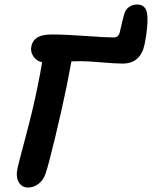

<svg xmlns="http://www.w3.org/2000/svg" viewBox="-20 -858 678 857"><path d="M105 -21Q78.1 -21 64 -44.4Q49.8 -67.9 58.1 -106.9Q60.5 -120.1 94.7 -248.3Q128.9 -376.5 148.9 -477.1Q159.7 -529.3 168 -580.1Q142.1 -585.9 128.4 -607.2Q114.7 -628.4 120.1 -651.9Q125.5 -678.2 147.2 -691.2Q168.9 -704.1 212.9 -704.1Q269 -704.1 360.6 -697.5Q452.1 -690.9 485.8 -690.9Q498.5 -690.9 504.6 -696Q510.7 -701.2 514.2 -711.9Q528.3 -773.9 533.2 -791Q539.1 -814.5 554.9 -826.2Q570.8 -837.9 591.8 -837.9Q628.9 -837.9 636.2 -799.8Q640.1 -777.8 637 -738.8Q633.8 -699.7 626 -663.1Q608.9 -574.2 526.9 -574.2Q496.1 -574.2 432.9 -579.6Q369.6 -585 340.8 -585Q313 -585 298.8 -584Q279.3 -481.4 278.8 -479Q254.9 -363.3 225.1 -240Q195.3 -116.7 183.1 -82Q173.8 -54.2 152.3 -37.6Q130.9 -21 105 -21Z"/></svg>

Font: Shantell Sans Irregular Bouncy
Style: Italic
Weight: 600
Italic angle: -11.31°
Designer: Stephen Nixon, Anya Danilova, Shantell Martin
Foundry: Arrow Type
Version: Version 1.006;[9816181b4]